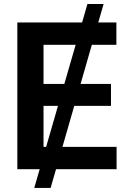

<svg xmlns="http://www.w3.org/2000/svg" viewBox="-20 -839 642 952"><path d="M149.9 92.8 413.6 -819.3H493.7L231 92.8ZM65.9 0V-727.5H557.1V-616.7H195.8V-422.9H530.3V-314H195.8V-110.8H558.1V0Z"/></svg>

Font: Inter 24pt SemiBold
Style: Regular
Weight: 600
Designer: Rasmus Andersson
Foundry: rsms
Version: Version 4.001;git-66647c0bb